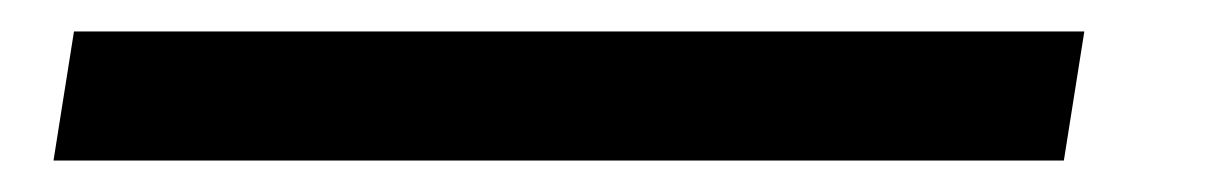

<svg xmlns="http://www.w3.org/2000/svg" viewBox="-20 100 769 122"><path d="M27 120 14 202H656L669 120Z"/></svg>

Font: Charger Pro
Style: BdExtObl
Weight: 700
Designer: Jasper
Foundry: Cannot Into Space Fonts
Version: Version 1.09